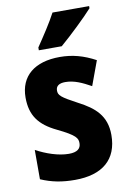

<svg xmlns="http://www.w3.org/2000/svg" viewBox="-87 -820 594 883"><g transform="rotate(-10 209.5 -378.0)"><path d="M393 -756V-766H222C199 -722 163 -668 130 -619V-606H237C286 -648 361 -720 393 -756ZM391 -165C391 -255 340 -298 267 -336C190 -377 180 -387 180 -409C180 -430 195 -441 224 -441C266 -441 303 -423 343 -401L385 -515C329 -545 278 -559 219 -559C102 -559 32 -503 32 -402C32 -318 69 -270 148 -232C233 -191 240 -176 240 -153C240 -127 222 -113 184 -113C135 -113 78 -133 32 -158V-21C83 1 131 10 191 10C319 10 391 -50 391 -165Z"/></g></svg>

Font: Noto Sans Gujarati Condensed ExtraBold
Style: Regular
Weight: 800
Width: 3
Designer: Jelle Bosma - Monotype Design Team, Universal Thirst
Foundry: Monotype Imaging Inc.
Version: Version 2.106